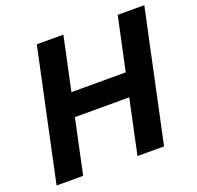

<svg xmlns="http://www.w3.org/2000/svg" viewBox="-122 -820 975 950"><g transform="rotate(-20 366.0 -345.0)"><path d="M19 0 166 -690H306L246 -409H532L592 -690H732L585 0H445L506 -287H220L159 0Z"/></g></svg>

Font: Radio Canada SemiBold
Style: Italic
Weight: 600
Italic angle: -12°
Designer: Charles Daoud, Etienne Aubert Bonn, Alexandre Saumier Demers, Jacques Le Bailly
Foundry: Radio-Canada
Version: Version 2.104; ttfautohint (v1.8.4.7-5d5b);gftools[0.9.28.de